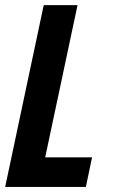

<svg xmlns="http://www.w3.org/2000/svg" viewBox="-33 -734 455 754"><path d="M144.5 -116.2H328.6L304.2 0H-12.7L138.7 -713.9H271.5Z"/></svg>

Font: Open Sans Hebrew Condensed
Style: Bold Italic
Weight: 700
Width: 3
Italic angle: -12°
Foundry: Ascender Corporation, Yanek Iontef
Version: Version 2.001;PS 002.001;hotconv 1.0.70;makeotf.lib2.5.58329